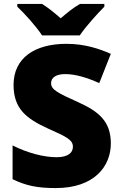

<svg xmlns="http://www.w3.org/2000/svg" viewBox="-20 -947 617 977"><path d="M194 -767H386C417 -813 477 -879 511 -913V-927H387C352 -907 324 -884 289 -854C254 -884 229 -905 194 -927H68V-913C106 -877 164 -813 194 -767ZM544 -217C544 -328 484 -379 380 -426C274 -474 240 -490 240 -524C240 -550 262 -570 312 -570C363 -570 424 -552 485 -524L544 -673C485 -699 411 -724 318 -724C158 -724 49 -653 49 -515C49 -392 116 -343 222 -294C315 -252 351 -237 351 -200C351 -169 325 -147 268 -147C204 -147 121 -168 44 -207V-35C112 -3 166 10 264 10C459 10 544 -100 544 -217Z"/></svg>

Font: Noto Sans Tamil Black
Style: Regular
Weight: 900
Designer: Jelle Bosma - Monotype Design Team
Foundry: Monotype Imaging Inc.
Version: Version 2.004